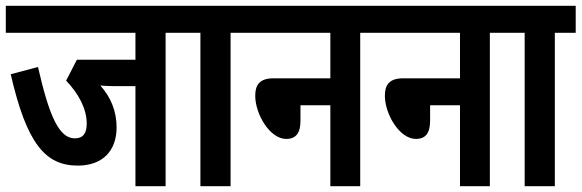

<svg xmlns="http://www.w3.org/2000/svg" viewBox="-20 -642 2005 662"><path d="M551 -529H623V-622H0V-529H447V-436H245L208 -364C249 -321 279 -269 279 -216C279 -183 267 -165 238 -165C184 -165 150 -240 111 -411L17 -386C72 -146 137 -71 248 -71C334 -71 382 -122 382 -203C382 -260 361 -308 326 -347C341 -346 358 -345 373 -345H447V0H551Z M775 -529H847V-622H611V-529H671V0H775Z M835 -622V-529H1119V-372H923C875 -372 860 -349 860 -312C860 -249 910 -163 967 -163C1001 -163 1016 -184 1016 -226V-279H1119V0H1222V-529H1294V-622Z M1282 -622V-529H1566V-372H1370C1322 -372 1307 -349 1307 -312C1307 -249 1357 -163 1414 -163C1448 -163 1463 -184 1463 -226V-279H1566V0H1669V-529H1741V-622Z M1893 -529H1965V-622H1729V-529H1789V0H1893Z"/></svg>

Font: Noto Sans Devanagari ExtraCondensed SemiBold
Style: Regular
Weight: 600
Width: 2
Designer: Jelle Bosma - Monotype Design Team
Foundry: Monotype Imaging Inc.
Version: Version 2.004